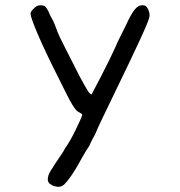

<svg xmlns="http://www.w3.org/2000/svg" viewBox="-20 -528 694 740"><path d="M97.7 -475.6Q97.7 -481.4 105.5 -490.2Q113.3 -499 122.1 -504.9Q129.9 -507.8 137.2 -507.8Q144.5 -507.8 151.4 -504.9Q155.3 -502.9 160.6 -495.1Q166 -487.3 174.8 -465.8Q183.6 -452.1 190.4 -435.1Q197.3 -418 201.2 -406.2Q207 -390.6 228 -349.6Q249 -308.6 287.1 -233.4Q307.6 -195.3 317.4 -179.7Q327.1 -164.1 333 -164.1Q336.9 -170.9 370.1 -234.9Q403.3 -298.8 425.8 -348.6Q429.7 -359.4 440.4 -380.4Q451.2 -401.4 463.9 -427.7Q486.3 -476.6 500 -492.2Q513.7 -507.8 526.4 -507.8H528.3Q534.2 -507.8 538.6 -506.3Q543 -504.9 546.9 -499Q551.8 -492.2 554.2 -483.4Q556.6 -474.6 556.6 -469.7Q556.6 -465.8 555.7 -461.9Q551.8 -444.3 518.1 -371.6Q484.4 -298.8 419.9 -166Q394.5 -113.3 374 -70.8Q353.5 -28.3 347.7 -12.7Q340.8 0 334 13.2Q327.1 26.4 324.2 34.2Q319.3 41 310.5 55.2Q301.8 69.3 294.9 82Q268.6 130.9 247.6 159.2Q226.6 187.5 215.8 190.4L204.1 192.4Q198.2 191.4 189.5 189.5Q180.7 187.5 169.9 178.7Q164.1 171.9 164.1 163.1Q164.1 158.2 166.5 148.4Q168.9 138.7 191.4 104.5Q202.1 87.9 213.9 71.3Q225.6 54.7 230.5 43.9Q248 20.5 271 -26.4Q293.9 -73.2 296.9 -85Q296.9 -87.9 293.9 -89.8Q291 -91.8 284.2 -95.7Q274.4 -98.6 259.3 -123.5Q244.1 -148.4 205.1 -228.5Q152.3 -333 125 -397.5Q97.7 -461.9 97.7 -475.6Z"/></svg>

Font: JasonHandwriting4
Style: Regular
Weight: 400
Version: Version 1.01.21